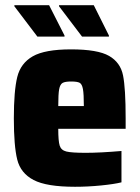

<svg xmlns="http://www.w3.org/2000/svg" viewBox="-20 -707 536 735"><path d="M461 -214H203Q203 -167 208.5 -149.5Q214 -132 234 -127Q254 -122 308 -122Q363 -122 445 -129V-9Q417 -2 366.5 3Q316 8 267 8Q158 8 108.5 -18Q59 -44 46 -96Q33 -148 33 -254Q33 -359 46 -412Q59 -465 105.5 -491.5Q152 -518 252 -518Q354 -518 397.5 -493Q441 -468 451 -418.5Q461 -369 461 -254ZM203 -301H301Q301 -347 297.5 -366Q294 -385 285 -390Q276 -395 252 -395Q229 -395 219.5 -389.5Q210 -384 206.5 -365.5Q203 -347 203 -301ZM123 -567 35 -683V-687H168L227 -571V-567ZM294 -567 206 -683V-687H339L397 -571V-567Z"/></svg>

Font: Saira Semi Condensed ExtraBold
Style: Regular
Weight: 800
Width: 4
Designer: Hector Gatti with collaboration of the Omnibus-Type team
Foundry: Omnibus-Type
Version: Version 1.001; ttfautohint (v1.8)